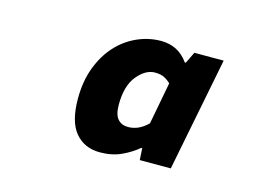

<svg xmlns="http://www.w3.org/2000/svg" viewBox="-59 -802 718 538"><g transform="rotate(15 300.0 -533.0)"><path d="M264 -360Q219 -360 192.5 -391.5Q166 -423 166 -490Q166 -540 181 -580Q196 -620 221.5 -648Q247 -676 280.5 -691Q314 -706 350 -706Q400 -706 429 -665H432L448 -698H533L468 -368H378L376 -402H373Q353 -385 326 -372.5Q299 -360 264 -360ZM322 -449Q353 -449 379 -475L402 -597Q394 -605 383.5 -610.5Q373 -616 356 -616Q329 -616 305 -587Q281 -558 281 -503Q281 -474 292 -461.5Q303 -449 322 -449Z"/></g></svg>

Font: Source Code Pro Black
Style: Italic
Weight: 900
Italic angle: -11°
Monospace: yes
Designer: Paul D. Hunt, Teo Tuominen
Foundry: Adobe Systems Incorporated
Version: Version 1.050;PS 1.000;hotconv 16.6.51;makeotf.lib2.5.65220